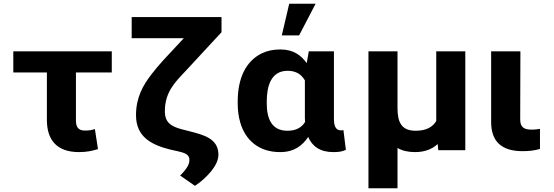

<svg xmlns="http://www.w3.org/2000/svg" viewBox="-20 -802 2957 1025"><path d="M401.9 10C443.2 10 472.5 3.3 503.1 -6L486.6 -113C468.3 -107.4 458.1 -105 433.8 -105C396.3 -105 385.4 -125.4 385.4 -160V-415H576.8V-528H51V-415H230.3V-162C230.3 -52 286 10 401.9 10Z M1162.6 -711H683V-598H961.3L851.3 -480C827.8 -454 807.1 -429.3 789.2 -406C743.9 -347.3 706.1 -282.5 706.1 -187C706.1 -71.1 788.3 -28.4 890.9 -3L931.6 6C964.5 13.7 993 22.6 991 53C991.7 63 987.9 75.2 979.5 89.5C971 103.8 958.4 119 941.5 135L1020.7 190C1051.2 170.6 1082.1 142.6 1104.9 115C1123.7 92.1 1146.1 59 1146.1 24C1146.1 -63.3 1065.2 -82.5 988.8 -102L945.9 -113C894.7 -127.7 860.1 -146.9 860.1 -208C860.1 -310.4 915.1 -363.9 969 -421L1162.6 -630Z M1476.7 -538C1439.3 -538 1406.5 -531.2 1378.2 -517.5C1290.8 -475.2 1249 -382.1 1249 -260V-250C1249 -212 1253.8 -177.2 1263.3 -145.5C1289.4 -58.9 1356.4 10 1475.6 10C1551.3 10 1594.9 -25.5 1625.2 -71C1646.4 -21.6 1688.1 10 1759.4 10C1787.8 10 1805.6 7.5 1826.5 -2L1813.3 -108C1809.9 -106.5 1806.6 -106 1801.2 -106C1767 -106 1762.7 -138.2 1762.7 -171V-528H1628.5L1617.5 -465C1587.6 -506.3 1547 -538 1476.7 -538ZM1607.6 -373V-171C1607.6 -164.3 1608.7 -157.7 1608.7 -151C1590.7 -122.1 1562.2 -104 1514.1 -104C1428.5 -104 1404.1 -171.6 1404.1 -250V-260C1404.1 -341.5 1426.2 -424 1515.2 -424C1563.7 -424 1589.9 -402.7 1607.6 -373ZM1524 -782 1484.4 -613H1576.8L1664.8 -782Z M2316.6 -33 2319.9 0H2464V-528H2308.9V-156C2289.4 -123.3 2255.2 -104 2198.9 -104C2120.8 -104 2102.1 -152.4 2102.1 -226V-528H1947V203H2102.1V-12C2127.8 2.7 2158.9 10 2195.6 10C2249.7 10 2288.3 -7.2 2316.6 -33Z M2769.2 5C2806.5 5 2835.2 1.3 2862.7 -7V-114L2843.4 -111.5C2835.8 -110.5 2827.1 -110 2817.6 -110C2774.6 -110 2757.1 -125.2 2757.1 -165L2758.2 -528H2602V-150C2602 -47.4 2657.3 5 2769.2 5Z"/></svg>

Font: Asimov
Style: Wid
Weight: 500
Designer: Google
Version: Version 2.000980; 2014